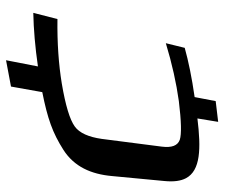

<svg xmlns="http://www.w3.org/2000/svg" viewBox="-72 -640 725 620"><g transform="rotate(-90 290.0 -330.5)"><path d="M273 4 286 -64C349 -73 402 -84 445 -96L460 -157C394 -137 331 -123 273 -115C208 -107 166 -106 148 -112C129 -119 122 -138 126 -170L151 -364C157 -406 170 -436 191 -451C213 -467 259 -481 330 -493C391 -503 460 -508 538 -507L558 -585C505 -584 447 -579 385 -570L405 -673L320 -657L302 -556C217 -539 171 -523 116 -488C61 -453 37 -398 31 -331L15 -162C12 -132 15 -109 24 -92C49 -45 119 -43 217 -55L206 12Z"/></g></svg>

Font: Gamestation Warped
Style: Italic
Weight: 400
Designer: Jonas Hecksher
Foundry: Jonas Hecksher, Playtypeª, e-types AS
Version: Version 1.003